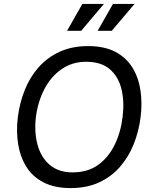

<svg xmlns="http://www.w3.org/2000/svg" viewBox="-20 -948 784 979"><path d="M340 11Q258 11 202 -18Q146 -47 114.5 -97.5Q83 -148 72.5 -213.5Q62 -279 71 -351Q80 -423 106 -488.5Q132 -554 176.5 -604.5Q221 -655 284 -684Q347 -713 429 -713Q512 -713 567.5 -684Q623 -655 654.5 -604.5Q686 -554 696 -488.5Q706 -423 697 -351Q688 -279 662 -213.5Q636 -148 592 -97.5Q548 -47 485.5 -18Q423 11 340 11ZM350 -69Q427 -69 480 -107Q533 -145 564.5 -209.5Q596 -274 605 -351Q615 -429 599.5 -493Q584 -557 540 -595Q496 -633 419 -633Q348 -633 293.5 -595Q239 -557 206 -493Q173 -429 163 -351Q154 -274 171.5 -209.5Q189 -145 234 -107Q279 -69 350 -69ZM394 -791H322L400 -928H510ZM550 -791H478L556 -928H666Z"/></svg>

Font: Inclusive Sans
Style: Italic
Weight: 400
Italic angle: -7°
Designer: Olivia King
Foundry: Olivia King
Version: Version 2.004